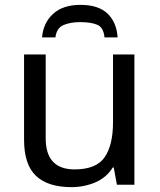

<svg xmlns="http://www.w3.org/2000/svg" viewBox="-20 -760 658 790"><path d="M533 -536V0H461L448 -71H444Q418 -29 372 -9.5Q326 10 274 10Q177 10 128 -36.5Q79 -83 79 -185V-536H168V-191Q168 -63 287 -63Q376 -63 410.5 -113Q445 -163 445 -257V-536ZM311 -740Q385 -740 422.5 -704Q460 -668 464 -606H410Q406 -647 380.5 -658Q355 -669 309 -669Q270 -669 241.5 -657Q213 -645 208 -606H153Q158 -666 198.5 -703Q239 -740 311 -740Z"/></svg>

Font: Noto Sans
Style: Regular
Weight: 400
Designer: Monotype Design Team
Foundry: Monotype Imaging Inc.
Version: Version 2.007